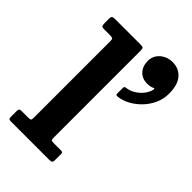

<svg xmlns="http://www.w3.org/2000/svg" viewBox="-245 -930 1025 1025"><g transform="rotate(45 267.5 -417.5)"><path d="M90.7 -700Q105.2 -700 110 -696.7Q114.7 -693.5 114.7 -678.5V-103.5Q114.7 -87 111.4 -83.5Q108 -80 91.7 -80H42.8Q31.8 -80 28.2 -75.8Q24.7 -71.5 24.7 -60.5V-17.5Q24.7 -5.5 29 -2.7Q33.2 0 44.7 0H328.3Q344.5 0 349.6 -3.5Q354.8 -7 354.8 -23.5V-65Q354.8 -74.5 351.5 -77.3Q348.3 -80 339.8 -80H285.3Q269.8 -80 267.3 -84.4Q264.8 -88.8 264.8 -104V-755.5Q264.8 -773 259.8 -776.5Q254.8 -780 237.8 -780H52.8Q36.2 -780 30.5 -776.7Q24.7 -773.5 24.7 -756.5V-727Q24.7 -711.7 27.9 -705.9Q31 -700 47.3 -700ZM330.3 -746Q330.3 -706.5 352.9 -681.8Q375.5 -657 413.3 -657Q425.5 -657 435 -658.7Q444.5 -660.5 451.8 -664.2Q456 -666.5 458.8 -666.4Q461.5 -666.2 460.8 -661.7Q457.3 -639 441 -617.1Q424.8 -595.3 401 -580.1Q377.3 -565 350.8 -561.8Q344.8 -561.3 341.5 -559Q338.3 -556.8 338.3 -549.5V-509Q338.3 -499.7 341.6 -497.9Q345 -496 353.3 -497Q386 -500.7 418.1 -518.4Q450.3 -536 476.8 -564Q503.3 -592 519 -627.3Q534.8 -662.5 534.8 -701.3Q534.8 -769.3 505.4 -802.1Q476 -835 429.8 -835Q403.3 -835 380.5 -823.9Q357.8 -812.8 344 -792.6Q330.3 -772.5 330.3 -746Z"/></g></svg>

Font: Besley
Style: Regular
Weight: 400
Designer: Owen Earl
Foundry: indestructible type*
Version: Version 4.000